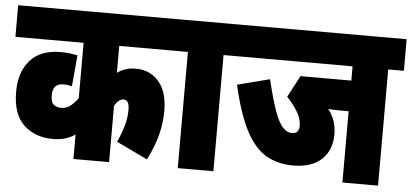

<svg xmlns="http://www.w3.org/2000/svg" viewBox="-46 -714 1726 805"><g transform="rotate(5 817.5 -311.0)"><path d="M684 -489H437V-376Q454 -388 472.5 -394Q491 -400 515 -400Q575 -400 612 -357Q649 -314 649 -233Q649 -185 636.5 -134.5Q624 -84 594 -25L463 -88Q478 -120 488.5 -155Q499 -190 499 -224Q499 -248 492.5 -257.5Q486 -267 475 -267Q455 -267 437 -237V0H287V-103Q248 -76 194 -76Q118 -76 70.5 -121Q23 -166 23 -260Q23 -343 66.5 -392.5Q110 -442 196 -442Q233 -442 266 -434L254 -303Q237 -308 218 -308Q173 -308 173 -259Q173 -228 186 -218.5Q199 -209 216 -209Q239 -209 256 -222.5Q273 -236 287 -256V-489H0V-622H684Z M876 -489V0H726V-489H672V-622H942V-489Z M1569 -489V0H1419V-300H1381Q1372 -300 1359 -300.5Q1346 -301 1333 -302Q1368 -258 1368 -198Q1368 -131 1326 -92Q1284 -53 1207 -53Q1145 -53 1096 -79.5Q1047 -106 1009.5 -175Q972 -244 943 -370L1079 -405Q1099 -322 1116 -274.5Q1133 -227 1151 -207.5Q1169 -188 1190 -188Q1220 -188 1220 -222Q1220 -251 1201.5 -281Q1183 -311 1157 -338L1205 -429H1419V-489H930V-622H1635V-489Z"/></g></svg>

Font: Noto Sans Devanagari UI ExtraCondensed Black
Style: Regular
Weight: 900
Width: 2
Designer: Jelle Bosma - Monotype Design Team
Foundry: Monotype Imaging Inc.
Version: Version 2.003